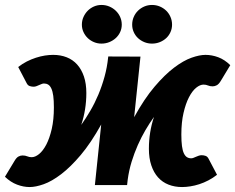

<svg xmlns="http://www.w3.org/2000/svg" viewBox="-40 -747 950 775"><path d="M501.5 -274Q542.5 -348.5 583.8 -397Q625 -445.5 662.8 -474Q700.5 -502.5 733 -514Q765.5 -525.5 789.5 -525.5Q815 -525.5 840.8 -516Q866.5 -506.5 889.5 -484L851.5 -421Q843.5 -407.5 835.2 -403Q827 -398.5 818.5 -398.5Q807.5 -398.5 799.5 -402Q791.5 -405.5 781.5 -405.5Q767.5 -405.5 751.8 -392.8Q736 -380 722.8 -354.5Q709.5 -329 700.8 -291.2Q692 -253.5 692 -204Q692 -176 694.5 -157.5Q697 -139 702.2 -128Q707.5 -117 714.8 -112.5Q722 -108 732 -108Q736.5 -108 741.2 -110Q746 -112 751.2 -114.2Q756.5 -116.5 762.2 -118.5Q768 -120.5 774 -120.5Q781.5 -120.5 789.2 -118Q797 -115.5 801.5 -107L836 -41.5Q819.5 -28.5 801.2 -19Q783 -9.5 764.5 -3.5Q746 2.5 728.2 5.2Q710.5 8 695 8Q665 8 640.2 -1.8Q615.5 -11.5 598 -31Q580.5 -50.5 570.8 -79.5Q561 -108.5 561 -146.5Q561 -213.5 581.5 -275Q564 -250.5 547.2 -222Q530.5 -193.5 516.2 -161.2Q502 -129 491.2 -94Q480.5 -59 475.5 -22L473 0H343L368.5 -244.5Q327 -170 285.8 -121.2Q244.5 -72.5 206.8 -43.8Q169 -15 136.5 -3.5Q104 8 80 8Q54.5 8 28.8 -1.8Q3 -11.5 -20 -33.5L18 -96.5Q26 -110.5 34.2 -115Q42.5 -119.5 51 -119.5Q62 -119.5 70 -116Q78 -112.5 88 -112.5Q102 -112.5 117.8 -125.2Q133.5 -138 146.8 -163.2Q160 -188.5 168.8 -226.2Q177.5 -264 177.5 -313.5Q177.5 -341.5 175 -360Q172.5 -378.5 167.2 -389.8Q162 -401 154.5 -405.5Q147 -410 137.5 -410Q133 -410 128.2 -408Q123.5 -406 118.2 -403.8Q113 -401.5 107.2 -399.2Q101.5 -397 95.5 -397Q88 -397 80.2 -399.5Q72.5 -402 68 -410.5L33.5 -476.5Q50 -489.5 68.2 -498.8Q86.5 -508 105 -514Q123.5 -520 141.2 -522.8Q159 -525.5 174.5 -525.5Q204.5 -525.5 229.2 -515.8Q254 -506 271.5 -486.5Q289 -467 298.8 -438.2Q308.5 -409.5 308.5 -371.5Q308.5 -304.5 288 -243Q306.5 -269 324.5 -299.8Q342.5 -330.5 357 -365Q371.5 -399.5 382 -437.5Q392.5 -475.5 396.5 -515.5V-514.5L397 -519L527 -518.5ZM451.5 -647.5Q451.5 -631.5 445 -617.5Q438.5 -603.5 427.2 -593.2Q416 -583 401.2 -577Q386.5 -571 369.5 -571Q353.5 -571 339.2 -577Q325 -583 314.2 -593.2Q303.5 -603.5 297 -617.5Q290.5 -631.5 290.5 -647.5Q290.5 -664 297 -678.5Q303.5 -693 314.2 -703.8Q325 -714.5 339.2 -720.8Q353.5 -727 369.5 -727Q386.5 -727 401.2 -720.8Q416 -714.5 427.2 -703.8Q438.5 -693 445 -678.5Q451.5 -664 451.5 -647.5ZM654.5 -647.5Q654.5 -631.5 648.2 -617.5Q642 -603.5 631 -593.2Q620 -583 605.2 -577Q590.5 -571 573.5 -571Q557 -571 542.5 -577Q528 -583 517 -593.2Q506 -603.5 499.8 -617.5Q493.5 -631.5 493.5 -647.5Q493.5 -664 499.8 -678.5Q506 -693 517 -703.8Q528 -714.5 542.5 -720.8Q557 -727 573.5 -727Q590.5 -727 605.2 -720.8Q620 -714.5 631 -703.8Q642 -693 648.2 -678.5Q654.5 -664 654.5 -647.5Z"/></svg>

Font: Lato ExtraBold
Style: Italic
Weight: 800
Italic angle: -7°
Designer: Lukasz Dziedzic with Adam Twardoch and Botio Nikoltchev
Foundry: tyPoland Lukasz Dziedzic
Version: Version 2.015; 2015-08-06; http://www.latofonts.com/